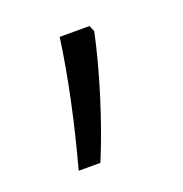

<svg xmlns="http://www.w3.org/2000/svg" viewBox="-61 -171 340 357"><g transform="rotate(-20 109.0 7.0)"><path d="M150 -116 155 -104Q143 -48 123.5 14.5Q104 77 82 130H39Q75 -2 91 -116Z"/></g></svg>

Font: Noto Sans Arabic SemCond Light
Style: Regular
Weight: 300
Width: 4
Designer: Monotype Design Team, Nadine Chahine, Nizar Qandah and Khaled Hosny
Foundry: Monotype Imaging Inc.
Version: Version 2.012; ttfautohint (v1.8.4.7-5d5b)